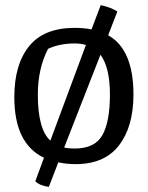

<svg xmlns="http://www.w3.org/2000/svg" viewBox="-20 -629 578 751"><path d="M502 -259Q502 -134 445.5 -60.5Q389 13 276 13Q240 13 208 6L171 102Q135 97 118 80L152 -12Q36 -67 36 -249Q36 -377 94 -448.5Q152 -520 272 -520Q308 -520 338 -514L374 -609Q415 -600 439 -584L403 -491Q502 -436 502 -259ZM128 -259Q128 -123 177 -79L316 -453Q297 -459 272 -459Q213 -459 168 -438Q128 -361 128 -259ZM272 -48Q351 -48 380.5 -100.5Q410 -153 410 -259Q410 -365 373 -415L231 -52Q247 -48 272 -48Z"/></svg>

Font: Inika
Style: Regular
Weight: 400
Designer: Constanza Artigas Preller
Foundry: Constanza Artigas Preller
Version: Version 1.001